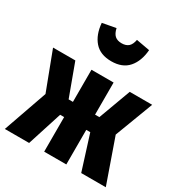

<svg xmlns="http://www.w3.org/2000/svg" viewBox="-196 -945 1027 1082"><g transform="rotate(30 317.5 -403.5)"><path d="M640 -533 546 -285 646 0H486L415 -225H389V0H245V-225H219L147 0H-11L89 -285L-5 -533H140L217 -324H245V-533H389V-324H417L494 -533ZM163 -791 250 -807Q257 -775 273 -761Q289 -747 317 -747Q345 -747 361 -761Q377 -775 383 -807L471 -791Q465 -717 427 -673.5Q389 -630 317 -630Q245 -630 207 -673.5Q169 -717 163 -791Z"/></g></svg>

Font: Fira Sans Extra Condensed ExtraBold
Style: Regular
Weight: 800
Width: 1
Designer: Carrois Corporate & Edenspiekermann AG
Foundry: Carrois Corporate GbR & Edenspiekermann AG
Version: Version 4.203